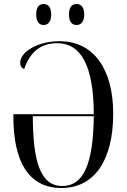

<svg xmlns="http://www.w3.org/2000/svg" viewBox="-20 -930 636 960"><path d="M363 -805C384 -805 401 -820 401 -857C401 -896 384 -910 363 -910C341 -910 325 -896 325 -857C325 -820 341 -805 363 -805ZM198 -805C219 -805 236 -820 236 -857C236 -896 219 -910 198 -910C177 -910 161 -896 161 -857C161 -820 177 -805 198 -805ZM287 10C451 10 546 -127 546 -362C546 -582 450 -724 278 -724C168 -724 81 -670 81 -617C81 -601 88 -589 101 -585C132 -676 189 -714 266 -714C385 -714 448 -602 449 -359H47V-344C47 -134 116 10 287 10ZM291 0C181 0 145 -124 144 -349H449C446 -112 399 0 291 0Z"/></svg>

Font: Noto Serif Display Condensed
Style: Regular
Weight: 400
Width: 3
Designer: Monotype Design Team
Foundry: Monotype Imaging Inc.
Version: Version 2.009